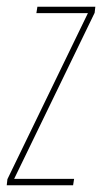

<svg xmlns="http://www.w3.org/2000/svg" viewBox="-36 -550 303 570"><path d="M-16 0 -14 -18 225 -511H72L75 -530H247L245 -512L6 -19H184L181 0Z"/></svg>

Font: Georama
Style: Italic
Weight: 400
Width: 2
Italic angle: -9°
Designer: Jean-Baptiste Levee
Foundry: Production Type
Version: Version 1.000